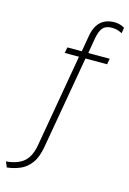

<svg xmlns="http://www.w3.org/2000/svg" viewBox="-184 -777 711 1056"><g transform="rotate(15 171.5 -249.5)"><path d="M-34 213 -47 182Q17.5 176.5 52.8 147Q88 117.5 100 51L192 -478H111L117 -511H199L215 -603Q221 -639 236.2 -663.2Q251.5 -687.5 275.8 -699.8Q300 -712 333 -712Q349 -712 364 -707.5Q379 -703 390 -696L385 -664Q372.5 -670 359 -674.5Q345.5 -679 326 -679Q291.5 -679 275 -659.8Q258.5 -640.5 251 -599L236 -511H358L352 -478H229L137 49Q126.5 111 100.8 145.2Q75 179.5 39.8 194.2Q4.5 209 -34 213Z"/></g></svg>

Font: Overpass Thin
Style: Italic
Weight: 250
Italic angle: -10°
Designer: Delve Withrington, Dave Bailey, Thomas Jockin
Foundry: Delve Fonts LLC
Version: Version 4.000